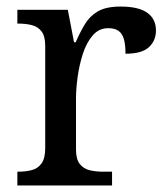

<svg xmlns="http://www.w3.org/2000/svg" viewBox="-20 -566 511 586"><path d="M33 0V-42H36Q59 -42 77.5 -47Q96 -52 107 -67.5Q118 -83 118 -114V-426Q118 -456 106.5 -470.5Q95 -485 76.5 -489.5Q58 -494 36 -494H33V-536H187L206 -437H211Q224 -467 239 -492Q254 -517 279 -531.5Q304 -546 348 -546Q403 -546 429.5 -527Q456 -508 456 -473Q456 -442 434.5 -422Q413 -402 363 -402Q363 -430 358 -447Q353 -464 341.5 -472Q330 -480 310 -480Q282 -480 263 -458Q244 -436 233 -402Q222 -368 217 -331.5Q212 -295 212 -266V-109Q212 -80 223.5 -65.5Q235 -51 253.5 -46.5Q272 -42 294 -42H322V0Z"/></svg>

Font: Noto Serif Bengali
Style: Regular
Weight: 400
Designer: Juan Bruce, Universal Thirst, Indian Type Foundry and the Monotype Design Team.
Foundry: Monotype Imaging Inc.
Version: Version 2.003